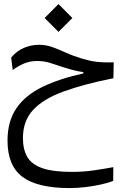

<svg xmlns="http://www.w3.org/2000/svg" viewBox="-20 -645 626 973"><path d="M332.5 308.1Q170.4 308.1 94.2 251.5Q18.1 194.8 18.1 67.9Q18.1 -31.7 64 -97.7Q109.9 -163.6 196 -205.1Q282.2 -246.6 402.3 -272.9V-279.8Q381.3 -282.2 360.4 -287.4Q339.4 -292.5 307.6 -302.2Q266.6 -315.4 235.4 -325.7Q203.6 -335.9 167.5 -335.9Q131.8 -335.9 101.1 -322.8Q70.3 -309.6 44.4 -290L36.6 -353.5Q65.4 -387.7 102.1 -402.8Q138.7 -418 177.7 -418Q213.4 -418 245.6 -406.2Q277.8 -394.5 313.5 -378.4Q348.6 -362.3 393.6 -348.6Q424.3 -339.4 447.8 -335Q471.2 -330.6 496.6 -329.6Q511.7 -328.6 529.8 -328.6Q542.5 -328.6 556.2 -329.1L554.7 -248.5Q405.3 -218.8 303 -181.6Q200.7 -144.5 148.4 -88.6Q96.2 -32.7 96.2 54.7Q96.2 112.3 118.4 150.4Q140.6 188.5 194.8 207.3Q249 226.1 345.7 226.1Q404.3 226.1 458 218Q511.7 210 554.2 202.1L553.7 272Q529.8 281.2 493.2 289.6Q456.5 297.9 414.8 303Q373 308.1 332.5 308.1ZM276.4 -483.4 206.1 -553.7 276.4 -624.5 346.7 -553.7Z"/></svg>

Font: CaskaydiaMono NF SemiLight
Style: Regular
Weight: 350
Designer: Aaron Bell
Foundry: Saja Typeworks
Version: Version 2111.001; ttfautohint (v1.8.4);Nerd Fonts 3.1.1